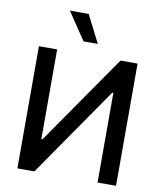

<svg xmlns="http://www.w3.org/2000/svg" viewBox="-101 -1045 949 1125"><g transform="rotate(10 373.5 -482.0)"><path d="M332.5 -800.3 222.7 -963.9H334.5L417.5 -800.3ZM80.1 -727.1H188.5V-193.4H195.3L565.4 -727.1H667V0H557.1V-533.2H550.3L181.2 0H80.1Z"/></g></svg>

Font: Interop Med
Style: Regular
Weight: 500
Designer: Rasmus Andersson, Google, Jang Haemin
Foundry: jhaemin
Version: Version 1.007